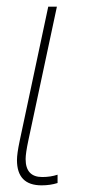

<svg xmlns="http://www.w3.org/2000/svg" viewBox="-20 -547 259 577"><path d="M153 3V-22Q132 -15 107 -15Q57 -15 57 -69Q57 -86 65 -124L151 -527H125L39 -123Q31 -85 31 -66Q31 10 105 10Q131 10 153 3Z"/></svg>

Font: Noto Sans Display SemiCondensed Thin
Style: Italic
Weight: 250
Width: 4
Designer: Monotype Design team
Foundry: Monotype Imaging Inc.
Version: 1.000